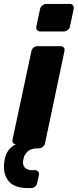

<svg xmlns="http://www.w3.org/2000/svg" viewBox="-37 -755 396 977"><path d="M105 202Q31 202 2.5 161Q-26 120 -13 56Q-8 28 7 8.5Q22 -11 43 -20L39 -22Q32 -23 28.5 -28.5Q25 -34 26 -41L123 -495Q125 -506 134 -513Q143 -520 154 -520H272Q282 -520 287.5 -513Q293 -506 291 -495L192 -25Q190 -15 180.5 -7.5Q171 0 161 0H153Q122 0 104 15.5Q86 31 82 56Q76 80 87.5 95.5Q99 111 129 111H141Q152 111 157.5 118.5Q163 126 161 136L152 177Q150 188 141 195Q132 202 121 202ZM168 -595Q157 -595 151.5 -602Q146 -609 148 -620L167 -710Q169 -720 178.5 -727.5Q188 -735 198 -735H318Q329 -735 334.5 -727.5Q340 -720 338 -710L319 -620Q317 -609 307.5 -602Q298 -595 288 -595Z"/></svg>

Font: Rubik
Style: Bold Italic
Weight: 700
Italic angle: -12°
Designer: Hubert and Fischer
Foundry: Hubert and Fischer
Version: Version 2.300;gftools[0.9.30]